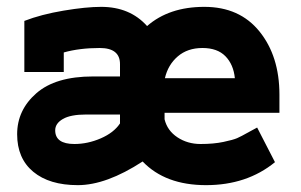

<svg xmlns="http://www.w3.org/2000/svg" viewBox="-20 -530 879 560"><path d="M795 -254V-201H460V-182Q468 -149 497.5 -129.5Q527 -110 565 -110Q603 -110 631.5 -116Q660 -122 671.5 -127Q683 -132 706 -145L730 -158L782 -57Q700 10 581 10Q462 10 396 -59Q290 10 207 10Q124 10 77 -29Q30 -68 30 -138.5Q30 -209 86 -258Q142 -307 251 -307H330V-343Q330 -390 271 -390Q212 -390 166 -377V-320H51V-469Q100 -488 165.5 -499Q231 -510 275 -510Q359 -510 409 -454Q473 -510 576 -510Q679 -510 737 -438Q795 -366 795 -254ZM461 -302H665Q661 -342 637.5 -366Q614 -390 570.5 -390Q527 -390 498.5 -365.5Q470 -341 461 -302ZM197 -110Q236 -110 274 -126.5Q312 -143 330 -170V-196H231Q186 -196 163.5 -183Q141 -170 141 -150Q141 -110 197 -110Z"/></svg>

Font: Cherry Swash
Style: Bold
Weight: 700
Designer: Kasatkina Nataliya
Foundry: Nataliya Kasatkina
Version: Version 1.001